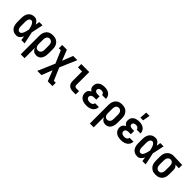

<svg xmlns="http://www.w3.org/2000/svg" viewBox="287 -2234 3926 3926"><g transform="rotate(45 2250.0 -271.0)"><path d="M219 8Q194 8 168.5 2Q143 -4 121.5 -18.5Q100 -33 84 -54Q68 -75 59 -99Q50 -123 46.5 -148.5Q43 -174 43 -200V-320Q43 -346 46.5 -371.5Q50 -397 59 -421Q68 -445 84 -466Q100 -487 121.5 -501.5Q143 -516 168.5 -522Q194 -528 219 -528Q241 -528 261 -520.5Q281 -513 297 -499Q313 -485 325 -467.5Q337 -450 346 -431Q350 -454 353.5 -476Q357 -498 360 -520H455Q441 -456 428.5 -391.5Q416 -327 401 -263Q417 -198 430 -132Q443 -66 457 0H362Q358 -23 354.5 -46.5Q351 -70 348 -93Q338 -74 326 -55.5Q314 -37 298 -22.5Q282 -8 261.5 0Q241 8 219 8ZM219 -88Q237 -88 252 -99.5Q267 -111 276.5 -126.5Q286 -142 292 -159Q298 -176 303 -193.5Q308 -211 312 -228.5Q316 -246 320 -264Q316 -281 312 -298Q308 -315 303 -331.5Q298 -348 291.5 -364.5Q285 -381 275.5 -395.5Q266 -410 251.5 -421Q237 -432 219 -432Q207 -432 196 -426.5Q185 -421 177.5 -411.5Q170 -402 165.5 -391Q161 -380 158.5 -368Q156 -356 155 -344Q154 -332 154 -320V-200Q154 -188 155 -176Q156 -164 158.5 -152Q161 -140 165.5 -129Q170 -118 177.5 -108.5Q185 -99 196 -93.5Q207 -88 219 -88Z M559 215V-320Q559 -347 563 -373.5Q567 -400 578 -424.5Q589 -449 606.5 -470Q624 -491 647.5 -504Q671 -517 697.5 -522.5Q724 -528 751 -528Q778 -528 805 -523Q832 -518 856 -504.5Q880 -491 898.5 -471Q917 -451 928.5 -426Q940 -401 944.5 -374Q949 -347 949 -320V-200Q949 -176 946.5 -151.5Q944 -127 937 -104Q930 -81 917.5 -59.5Q905 -38 886.5 -22.5Q868 -7 844.5 0.5Q821 8 797 8Q776 8 756 2.5Q736 -3 719 -15.5Q702 -28 690 -45Q678 -62 670 -82V215ZM751 -88Q771 -88 789.5 -97.5Q808 -107 819 -123.5Q830 -140 834 -160Q838 -180 838 -200V-320Q838 -340 834 -360Q830 -380 819 -396.5Q808 -413 789.5 -422.5Q771 -432 751 -432Q738 -432 725.5 -428Q713 -424 703 -415.5Q693 -407 687 -395.5Q681 -384 677 -371.5Q673 -359 671.5 -346Q670 -333 670 -320V-200Q670 -187 671.5 -174Q673 -161 676.5 -148.5Q680 -136 686.5 -124.5Q693 -113 703 -104.5Q713 -96 725.5 -92Q738 -88 751 -88Z M1038 215 1195 -153 1079 -424H1023V-520H1159L1250 -290L1341 -520H1462L1305 -153L1421 119H1477V215H1341L1250 -15L1159 215Z M1849 0Q1828 0 1807.5 -3.5Q1787 -7 1768.5 -16Q1750 -25 1735 -40Q1720 -55 1710.5 -74Q1701 -93 1697.5 -113.5Q1694 -134 1694 -155V-424H1575V-520H1806V-155Q1806 -144 1807.5 -134Q1809 -124 1814.5 -115Q1820 -106 1829.5 -101Q1839 -96 1849 -96H1934V0Z M2248 8Q2223 8 2198.5 5Q2174 2 2150.5 -6Q2127 -14 2106.5 -28.5Q2086 -43 2071.5 -62.5Q2057 -82 2050 -106Q2043 -130 2043 -155Q2043 -174 2047.5 -192.5Q2052 -211 2063 -226.5Q2074 -242 2089 -253Q2104 -264 2121 -272Q2107 -279 2094.5 -289.5Q2082 -300 2074 -314Q2066 -328 2062.5 -343.5Q2059 -359 2059 -375Q2059 -398 2065 -420.5Q2071 -443 2084.5 -461.5Q2098 -480 2117 -493.5Q2136 -507 2157.5 -514.5Q2179 -522 2201.5 -525Q2224 -528 2247 -528Q2270 -528 2293 -525Q2316 -522 2337 -514Q2358 -506 2376.5 -492.5Q2395 -479 2408.5 -460Q2422 -441 2428.5 -419Q2435 -397 2435 -374V-373H2324Q2324 -387 2317 -399Q2310 -411 2299 -419Q2288 -427 2274.5 -429.5Q2261 -432 2247 -432Q2234 -432 2220.5 -429.5Q2207 -427 2195.5 -419.5Q2184 -412 2177 -400Q2170 -388 2170 -374Q2170 -360 2177.5 -348Q2185 -336 2197 -329.5Q2209 -323 2222.5 -320.5Q2236 -318 2250 -318H2307V-222H2250Q2239 -222 2228 -221Q2217 -220 2206.5 -217.5Q2196 -215 2186.5 -209.5Q2177 -204 2169 -196Q2161 -188 2157.5 -177.5Q2154 -167 2154 -156Q2154 -140 2162.5 -125.5Q2171 -111 2185 -102.5Q2199 -94 2215 -91Q2231 -88 2248 -88Q2263 -88 2279 -91Q2295 -94 2308.5 -102Q2322 -110 2330.5 -123.5Q2339 -137 2340 -153H2451Q2451 -129 2443.5 -105.5Q2436 -82 2421.5 -62.5Q2407 -43 2386.5 -29Q2366 -15 2343 -6.5Q2320 2 2296 5Q2272 8 2248 8Z M2559 215V-320Q2559 -347 2563 -373.5Q2567 -400 2578 -424.5Q2589 -449 2606.5 -470Q2624 -491 2647.5 -504Q2671 -517 2697.5 -522.5Q2724 -528 2751 -528Q2778 -528 2805 -523Q2832 -518 2856 -504.5Q2880 -491 2898.5 -471Q2917 -451 2928.5 -426Q2940 -401 2944.5 -374Q2949 -347 2949 -320V-200Q2949 -176 2946.5 -151.5Q2944 -127 2937 -104Q2930 -81 2917.5 -59.5Q2905 -38 2886.5 -22.5Q2868 -7 2844.5 0.5Q2821 8 2797 8Q2776 8 2756 2.5Q2736 -3 2719 -15.5Q2702 -28 2690 -45Q2678 -62 2670 -82V215ZM2751 -88Q2771 -88 2789.5 -97.5Q2808 -107 2819 -123.5Q2830 -140 2834 -160Q2838 -180 2838 -200V-320Q2838 -340 2834 -360Q2830 -380 2819 -396.5Q2808 -413 2789.5 -422.5Q2771 -432 2751 -432Q2738 -432 2725.5 -428Q2713 -424 2703 -415.5Q2693 -407 2687 -395.5Q2681 -384 2677 -371.5Q2673 -359 2671.5 -346Q2670 -333 2670 -320V-200Q2670 -187 2671.5 -174Q2673 -161 2676.5 -148.5Q2680 -136 2686.5 -124.5Q2693 -113 2703 -104.5Q2713 -96 2725.5 -92Q2738 -88 2751 -88Z M3204 -600 3216 -757H3312L3283 -600ZM3248 8Q3223 8 3198.5 5Q3174 2 3150.5 -6Q3127 -14 3106.5 -28.5Q3086 -43 3071.5 -62.5Q3057 -82 3050 -106Q3043 -130 3043 -155Q3043 -174 3047.5 -192.5Q3052 -211 3063 -226.5Q3074 -242 3089 -253Q3104 -264 3121 -272Q3107 -279 3094.5 -289.5Q3082 -300 3074 -314Q3066 -328 3062.5 -343.5Q3059 -359 3059 -375Q3059 -398 3065 -420.5Q3071 -443 3084.5 -461.5Q3098 -480 3117 -493.5Q3136 -507 3157.5 -514.5Q3179 -522 3201.5 -525Q3224 -528 3247 -528Q3270 -528 3293 -525Q3316 -522 3337 -514Q3358 -506 3376.5 -492.5Q3395 -479 3408.5 -460Q3422 -441 3428.5 -419Q3435 -397 3435 -374V-373H3324Q3324 -387 3317 -399Q3310 -411 3299 -419Q3288 -427 3274.5 -429.5Q3261 -432 3247 -432Q3234 -432 3220.5 -429.5Q3207 -427 3195.5 -419.5Q3184 -412 3177 -400Q3170 -388 3170 -374Q3170 -360 3177.5 -348Q3185 -336 3197 -329.5Q3209 -323 3222.5 -320.5Q3236 -318 3250 -318H3307V-222H3250Q3239 -222 3228 -221Q3217 -220 3206.5 -217.5Q3196 -215 3186.5 -209.5Q3177 -204 3169 -196Q3161 -188 3157.5 -177.5Q3154 -167 3154 -156Q3154 -140 3162.5 -125.5Q3171 -111 3185 -102.5Q3199 -94 3215 -91Q3231 -88 3248 -88Q3263 -88 3279 -91Q3295 -94 3308.5 -102Q3322 -110 3330.5 -123.5Q3339 -137 3340 -153H3451Q3451 -129 3443.5 -105.5Q3436 -82 3421.5 -62.5Q3407 -43 3386.5 -29Q3366 -15 3343 -6.5Q3320 2 3296 5Q3272 8 3248 8Z M3719 8Q3694 8 3668.5 2Q3643 -4 3621.5 -18.5Q3600 -33 3584 -54Q3568 -75 3559 -99Q3550 -123 3546.5 -148.5Q3543 -174 3543 -200V-320Q3543 -346 3546.5 -371.5Q3550 -397 3559 -421Q3568 -445 3584 -466Q3600 -487 3621.5 -501.5Q3643 -516 3668.5 -522Q3694 -528 3719 -528Q3741 -528 3761 -520.5Q3781 -513 3797 -499Q3813 -485 3825 -467.5Q3837 -450 3846 -431Q3850 -454 3853.5 -476Q3857 -498 3860 -520H3955Q3941 -456 3928.5 -391.5Q3916 -327 3901 -263Q3917 -198 3930 -132Q3943 -66 3957 0H3862Q3858 -23 3854.5 -46.5Q3851 -70 3848 -93Q3838 -74 3826 -55.5Q3814 -37 3798 -22.5Q3782 -8 3761.5 0Q3741 8 3719 8ZM3719 -88Q3737 -88 3752 -99.5Q3767 -111 3776.5 -126.5Q3786 -142 3792 -159Q3798 -176 3803 -193.5Q3808 -211 3812 -228.5Q3816 -246 3820 -264Q3816 -281 3812 -298Q3808 -315 3803 -331.5Q3798 -348 3791.5 -364.5Q3785 -381 3775.5 -395.5Q3766 -410 3751.5 -421Q3737 -432 3719 -432Q3707 -432 3696 -426.5Q3685 -421 3677.5 -411.5Q3670 -402 3665.5 -391Q3661 -380 3658.5 -368Q3656 -356 3655 -344Q3654 -332 3654 -320V-200Q3654 -188 3655 -176Q3656 -164 3658.5 -152Q3661 -140 3665.5 -129Q3670 -118 3677.5 -108.5Q3685 -99 3696 -93.5Q3707 -88 3719 -88Z M4249 8Q4222 8 4195 3Q4168 -2 4144 -15.5Q4120 -29 4101.5 -49Q4083 -69 4071.5 -94Q4060 -119 4055.5 -146Q4051 -173 4051 -200V-320Q4051 -346 4055 -372Q4059 -398 4069.5 -422Q4080 -446 4097 -466Q4114 -486 4136.5 -500Q4159 -514 4184 -521Q4209 -528 4235 -528H4250L4493 -520V-424L4391 -427Q4403 -418 4413 -406Q4423 -394 4429.5 -380Q4436 -366 4438.5 -350.5Q4441 -335 4441 -320V-200Q4441 -173 4437 -146.5Q4433 -120 4422 -95.5Q4411 -71 4393.5 -50Q4376 -29 4352.5 -16Q4329 -3 4302.5 2.5Q4276 8 4249 8ZM4249 -88Q4262 -88 4274.5 -92Q4287 -96 4297 -104.5Q4307 -113 4313 -124.5Q4319 -136 4323 -148.5Q4327 -161 4328.5 -174Q4330 -187 4330 -200V-320Q4330 -339 4327 -357.5Q4324 -376 4315 -392.5Q4306 -409 4290.5 -420Q4275 -431 4256 -432H4244Q4224 -432 4207 -421.5Q4190 -411 4180 -394.5Q4170 -378 4166 -358.5Q4162 -339 4162 -320V-200Q4162 -180 4166 -160Q4170 -140 4181 -123.5Q4192 -107 4210.5 -97.5Q4229 -88 4249 -88Z"/></g></svg>

Font: Iosevka Algr
Style: Bold
Weight: 700
Monospace: yes
Designer: Belleve Invis
Foundry: Belleve Invis
Version: Version 26.0.2; ttfautohint (v1.8.3)